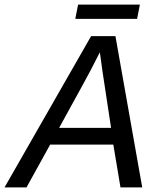

<svg xmlns="http://www.w3.org/2000/svg" viewBox="-71 -816 691 836"><path d="M453.6 0 422.4 -186.5H147.5L44.4 0H-51.3L325.7 -658.7H431.6L548.3 0ZM363.8 -588.4Q341.3 -543.9 323.5 -509.8Q305.7 -475.6 186.5 -259.3H412.6L375.5 -503.4ZM525.9 -733.9H256.8L269 -795.9H538.1Z"/></svg>

Font: Cousine
Style: Italic
Weight: 400
Italic angle: -12°
Monospace: yes
Designer: Steve Matteson
Foundry: Monotype Imaging Inc.
Version: Version 1.21